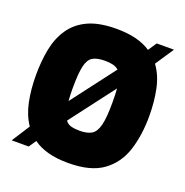

<svg xmlns="http://www.w3.org/2000/svg" viewBox="-107 -655 736 763"><g transform="rotate(20 261.0 -273.5)"><path d="M19 2 68 -74Q42 -112 31.5 -163.5Q21 -215 21 -275Q21 -334 31 -385Q41 -436 67.5 -475Q94 -514 140.5 -535.5Q187 -557 260 -557Q307 -557 342.5 -548Q378 -539 405 -521L429 -557H502L450 -479Q478 -441 489 -388.5Q500 -336 500 -275Q500 -195 479.5 -130.5Q459 -66 407 -28Q355 10 260 10Q211 10 174.5 0Q138 -10 112 -29L91 2ZM176 -275Q176 -244 178 -222L318 -406Q308 -415 294 -418.5Q280 -422 260 -422Q226 -422 208 -411Q190 -400 183 -368.5Q176 -337 176 -275ZM260 -126Q291 -126 309.5 -137Q328 -148 336 -180Q344 -212 344 -275Q344 -311 342 -335L199 -147Q208 -134 223.5 -130Q239 -126 260 -126Z"/></g></svg>

Font: Georama SemiCondensed ExtraBold
Style: Regular
Weight: 800
Width: 4
Designer: Jean-Baptiste Levee
Foundry: Production Type
Version: Version 1.000